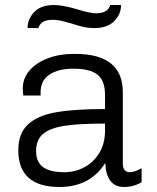

<svg xmlns="http://www.w3.org/2000/svg" viewBox="-20 -736 625 766"><path d="M470 -368V-83Q470 -66 477.5 -57.5Q485 -49 497 -49Q518 -49 545 -65V-9Q513 10 475 10Q404 10 400 -86Q340 10 217 10Q53 10 53 -137Q53 -203 91 -239Q129 -275 203 -288Q277 -301 399 -301V-357Q399 -415 368.5 -438.5Q338 -462 273 -462Q213 -462 177.5 -438.5Q142 -415 142 -369V-355H73Q71 -369 71 -384Q71 -424 98 -455Q125 -486 171 -503.5Q217 -521 274 -521H280Q470 -521 470 -368ZM124 -133Q124 -90 151.5 -69.5Q179 -49 237 -49Q279 -49 316 -68.5Q353 -88 376 -125.5Q399 -163 399 -215V-243Q295 -243 237 -234Q179 -225 151.5 -201.5Q124 -178 124 -133ZM357 -624Q334 -624 313.5 -628.5Q293 -633 266 -642Q261 -643 236.5 -650Q212 -657 189 -657Q143 -657 133 -624H90Q90 -660 116.5 -688Q143 -716 196 -716Q231 -716 291 -698Q340 -683 364 -683Q410 -683 420 -716H463Q463 -679 435.5 -651.5Q408 -624 357 -624Z"/></svg>

Font: Chivo Light
Style: Regular
Weight: 300
Designer: Hector Gatti
Foundry: Omnibus-Type
Version: Version 1.007